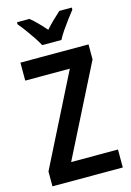

<svg xmlns="http://www.w3.org/2000/svg" viewBox="-138 -1005 734 1073"><g transform="rotate(-15 229.0 -468.5)"><path d="M434 0H27V-86L291 -610H33V-714H427V-627L163 -104H434ZM176 -777Q165 -798 147 -825Q129 -852 109.5 -878.5Q90 -905 73 -925V-937H145Q165 -921 187 -898.5Q209 -876 231 -851Q256 -879 276 -898Q296 -917 318 -937H390V-925Q374 -905 354.5 -879Q335 -853 316.5 -826Q298 -799 287 -777Z"/></g></svg>

Font: Noto Sans Georgian Condensed SemiBold
Style: Regular
Weight: 600
Width: 3
Designer: Monotype Design Team, Akaki Razmadze
Foundry: Google LLC
Version: Version 2.005; ttfautohint (v1.8.4.7-5d5b)